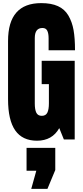

<svg xmlns="http://www.w3.org/2000/svg" viewBox="-20 -887 525 1221"><path d="M215.3 7.8Q122.6 7.8 76.9 -57.6Q31.2 -123 31.2 -255.9V-626.5Q31.2 -867.2 242.2 -867.2Q306.2 -867.2 348.6 -847.9Q391.1 -828.6 414.8 -788.3Q438.5 -748 447.8 -695.8Q457 -643.6 457 -567.4H289.1V-643.6Q289.1 -674.8 280.5 -691.9Q272 -709 250 -709Q201.2 -709 201.2 -645V-228.5Q201.2 -190.4 210.9 -170.4Q220.7 -150.4 245.6 -150.4Q271 -150.4 281 -170.4Q291 -190.4 291 -229.5V-352.1H245.1V-500.5H455.1V0H386.2L356.9 -72.3Q312 7.8 215.3 7.8ZM281.7 314H178.7L210.9 198.7H148.9V53.2H331.5V194.3Z"/></svg>

Font: Anton
Style: Regular
Weight: 400
Designer: Vernon Adams, Tural Alisoy
Foundry: Vernon Adams
Version: Version 2.300